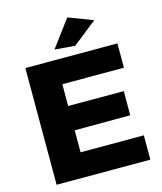

<svg xmlns="http://www.w3.org/2000/svg" viewBox="-132 -1018 940 1114"><g transform="rotate(-15 337.5 -461.0)"><path d="M631 0H68V-701H621V-555H251V-424H585V-279L251 -278V-146H631ZM381 -751 259 -761 379 -922 526 -866Z"/></g></svg>

Font: Argentum Novus
Style: Bold
Weight: 700
Designer: Julieta Ulanovsky (font) & Cristiano Sobral (main changes)
Foundry: Julieta Ulanovsky (font) & Cristiano Sobral (main changes)
Version: Version 3.00;November 27, 2020;FontCreator 13.0.0.2655 64-bi